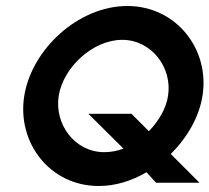

<svg xmlns="http://www.w3.org/2000/svg" viewBox="-20 -610 699 641"><path d="M61 -290C36 -134 146 11 310 11C365 11 420 -6 469 -35L501 0H646L550 -96C604 -149 645 -219 656 -290C681 -446 568 -590 405 -590C242 -590 86 -446 61 -290ZM176 -290C191 -385 290 -477 388 -477C486 -477 556 -384 541 -290C535 -249 511 -207 477 -172L419 -230H275L392 -114C372 -106 350 -102 328 -102C230 -102 161 -195 176 -290Z"/></svg>

Font: Charger Sport
Style: BlkObl
Weight: 900
Designer: Jasper
Foundry: Cannot Into Space Fonts
Version: Version 1.1